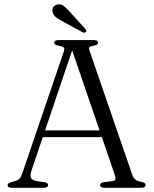

<svg xmlns="http://www.w3.org/2000/svg" viewBox="-20 -890 728 910"><path d="M171 -272H471.5L475.5 -240H165ZM208 -13Q208 -7 203.2 -3.5Q198.5 0 188.5 0H35.5Q25.5 0 20.8 -3.5Q16 -7 16 -12.5Q16 -17 19.5 -20Q23 -23 33 -26.5L55 -33Q69 -38 75.5 -47.2Q82 -56.5 90 -81L281.5 -643Q286.5 -657.5 283 -663.5Q279.5 -669.5 261.5 -672.5Q248 -675 242.5 -678.8Q237 -682.5 237 -688Q237 -693.5 242 -696.8Q247 -700 257 -700H425.5Q435.5 -700 440.2 -696.8Q445 -693.5 445 -688.5Q445 -682.5 440 -678.8Q435 -675 421.5 -673Q406.5 -670.5 403.5 -665.8Q400.5 -661 404.5 -649.5L606 -64Q611 -47.5 620.8 -39.5Q630.5 -31.5 649.5 -28Q662 -25.5 666 -22Q670 -18.5 670 -13Q670 -7 665 -3.5Q660 0 650.5 0H474Q464.5 0 459.5 -3.5Q454.5 -7 454.5 -13Q454.5 -18 458.5 -21.5Q462.5 -25 471.5 -26.5L513 -31.5Q526 -33.5 527 -41Q528 -48.5 522.5 -65.5L316.5 -667.5L329 -672L130 -84Q124.5 -68 124.5 -57.8Q124.5 -47.5 131 -41.5Q137.5 -35.5 151 -32L190.5 -26.5Q200 -24.5 204 -21.5Q208 -18.5 208 -13ZM311.5 -833.5 384 -753Q387 -749.5 388.8 -745.8Q390.5 -742 387.5 -738Q384.5 -735.5 380 -735.2Q375.5 -735 371.5 -737L273.5 -790.5Q256 -800 244.2 -809.2Q232.5 -818.5 229.5 -832Q225.5 -843.5 231.5 -854.2Q237.5 -865 251.5 -868.5Q267.5 -872.5 281.2 -862.2Q295 -852 311.5 -833.5Z"/></svg>

Font: Fraunces Light
Style: Regular
Weight: 300
Version: Version 1.000;[b76b70a41]